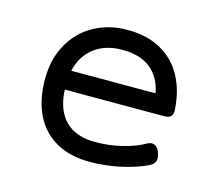

<svg xmlns="http://www.w3.org/2000/svg" viewBox="-75 -556 751 661"><g transform="rotate(15 300.0 -225.5)"><path d="M531.7 -237.8Q532.7 -221.7 525.1 -214.6Q517.6 -207.5 501 -207.5H147.5Q150.9 -134.8 188.5 -97.4Q226.1 -60.1 294.4 -60.1Q343.3 -60.1 389.9 -71.3Q436.5 -82.5 470.2 -102.1Q478.5 -106.4 485.4 -106.4Q494.6 -106.4 502.2 -99.4Q509.8 -92.3 514.2 -79.1Q517.6 -70.3 517.6 -61.5Q517.6 -42 496.1 -31.7Q456.5 -12.7 402.8 -1Q349.1 10.7 294.4 10.7Q223.6 10.7 173.8 -17.6Q124 -45.9 98.1 -99.1Q72.3 -152.3 72.3 -225.6Q72.3 -295.4 101.8 -349.1Q131.3 -402.8 184.1 -432.4Q236.8 -461.9 304.2 -461.9Q375 -461.9 424.8 -433.3Q474.6 -404.8 501.2 -354.5Q527.8 -304.2 531.7 -237.8ZM152.3 -275.9H452.6Q442.4 -331.5 405 -361.3Q367.7 -391.1 304.2 -391.1Q243.7 -391.1 204.1 -360.6Q164.6 -330.1 152.3 -275.9Z"/></g></svg>

Font: Courier Prime Code
Style: Regular
Weight: 400
Designer: Alan Dague-Greene
Foundry: Quote-Unquote Apps
Version: Version 3.0318